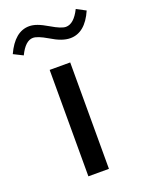

<svg xmlns="http://www.w3.org/2000/svg" viewBox="-195 -802 662 871"><g transform="rotate(-20 135.5 -366.5)"><path d="M-55.7 -638.2Q-12.7 -731.9 57.1 -731.9Q74.7 -731.9 95.5 -724.4Q116.2 -716.8 146 -699.2Q191.9 -671.9 213.9 -671.9Q252.4 -671.9 282.7 -732.9L327.1 -709.5Q286.6 -616.7 215.3 -616.7Q195.8 -616.7 173.3 -624.5Q150.9 -632.3 121.1 -650.4Q77.1 -676.3 55.2 -676.3Q18.6 -676.3 -10.7 -615.7ZM77.1 -513.7H176.3V0H77.1Z"/></g></svg>

Font: Estedad-FD Medium
Style: Regular
Weight: 500
Designer: Amin Abedi
Version: Version 7.3